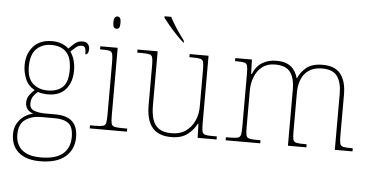

<svg xmlns="http://www.w3.org/2000/svg" viewBox="-61 -885 2400 1244"><g transform="rotate(5 1139.0 -263.0)"><path d="M237 240Q146 240 97.5 197Q49 154 49 80Q49 39 67 8.5Q85 -22 112.5 -40Q140 -58 168 -63Q146 -70 131 -86.5Q116 -103 116 -132Q116 -161 134 -184Q152 -207 164 -216Q121 -239 103 -282.5Q85 -326 85 -372Q85 -446 128 -494Q171 -542 250 -542Q286 -542 313 -531Q340 -520 358 -503Q372 -518 394 -537.5Q416 -557 445 -557Q470 -557 481 -544Q492 -531 492 -513Q492 -476 471 -476Q471 -505 465 -517Q459 -529 445 -529Q423 -529 407.5 -516.5Q392 -504 373 -485Q387 -466 397 -435Q407 -404 407 -364Q407 -289 367.5 -242.5Q328 -196 250 -196Q238 -196 216 -199Q194 -202 186 -206Q169 -193 156.5 -174Q144 -155 144 -126Q144 -93 174 -82Q204 -71 244 -71H313Q458 -71 458 65Q458 144 402.5 192Q347 240 237 240ZM247 -221Q309 -221 344 -253Q379 -285 379 -365Q379 -445 344.5 -481Q310 -517 247 -517Q189 -517 151 -481Q113 -445 113 -364Q113 -290 151 -255.5Q189 -221 247 -221ZM241 215Q336 215 383 176.5Q430 138 430 66Q430 1 399.5 -22.5Q369 -46 311 -46H220Q160 -46 118.5 -17Q77 12 77 82Q77 117 92.5 147.5Q108 178 144 196.5Q180 215 241 215Z M657 -658Q647 -658 640.5 -666Q634 -674 634 -698Q634 -721 640.5 -729.5Q647 -738 657 -738Q668 -738 674 -729.5Q680 -721 680 -698Q680 -674 674 -666Q668 -658 657 -658ZM541 0V-20H571Q608 -20 624 -24Q640 -28 644 -43.5Q648 -59 648 -94V-438Q648 -475 644 -491.5Q640 -508 625.5 -512Q611 -516 581 -516H563V-536H676V-94Q676 -59 680 -43.5Q684 -28 700.5 -24Q717 -20 753 -20H783V0Z M1071 10Q989 10 948.5 -37.5Q908 -85 908 -184V-442Q908 -477 904 -492.5Q900 -508 884 -512Q868 -516 831 -516H805V-536H936V-181Q936 -134 947 -96Q958 -58 987.5 -36.5Q1017 -15 1071 -15Q1127 -15 1164 -41.5Q1201 -68 1220 -110.5Q1239 -153 1239 -202V-442Q1239 -477 1235 -492.5Q1231 -508 1215 -512Q1199 -516 1162 -516H1144V-536H1267V-94Q1267 -60 1271 -44Q1275 -28 1289.5 -24Q1304 -20 1334 -20H1366V0H1243L1240 -91H1236Q1217 -52 1177.5 -21Q1138 10 1071 10ZM1097 -606Q1077 -624 1049.5 -652.5Q1022 -681 998 -710Q974 -739 961 -756V-766H1004Q1015 -744 1031.5 -717Q1048 -690 1066.5 -664Q1085 -638 1099 -619V-606Z M1425 0V-20H1448Q1485 -20 1501 -24Q1517 -28 1521 -43.5Q1525 -59 1525 -94V-442Q1525 -477 1521 -492.5Q1517 -508 1502.5 -512Q1488 -516 1458 -516H1441V-536H1549L1552 -443H1557Q1576 -493 1616 -517.5Q1656 -542 1708 -542Q1754 -542 1782 -528Q1810 -514 1825.5 -491Q1841 -468 1848 -441H1851Q1867 -482 1904.5 -512Q1942 -542 2009 -542Q2089 -542 2126 -495.5Q2163 -449 2163 -361V-94Q2163 -59 2167 -43.5Q2171 -28 2187.5 -24Q2204 -20 2240 -20H2250V0H2135V-365Q2135 -439 2106 -478.5Q2077 -518 2009 -518Q1956 -518 1922.5 -495.5Q1889 -473 1873.5 -434.5Q1858 -396 1858 -349V-94Q1858 -59 1862 -43.5Q1866 -28 1882 -24Q1898 -20 1935 -20H1950V0H1830V-365Q1830 -438 1801.5 -477.5Q1773 -517 1702 -517Q1652 -517 1619 -491.5Q1586 -466 1569.5 -424.5Q1553 -383 1553 -334V-94Q1553 -59 1557 -43.5Q1561 -28 1577.5 -24Q1594 -20 1630 -20H1650V0Z"/></g></svg>

Font: Noto Serif Telugu Thin
Style: Regular
Weight: 100
Designer: Jelle Bosma - Monotype Design Team
Foundry: Monotype Imaging Inc.
Version: Version 2.005; ttfautohint (v1.8.4.7-5d5b)